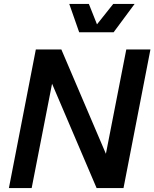

<svg xmlns="http://www.w3.org/2000/svg" viewBox="-20 -950 780 970"><path d="M25 0H140L243 -527L468 0H604L740 -700H618L515 -173L290 -700H161ZM380 -787H554L660 -930H552L470 -827L429 -930H330Z"/></svg>

Font: Uncut Sans Semibold Italic
Style: Regular
Weight: 600
Italic angle: -11°
Designer: Kasper Nordkvist
Foundry: UNCUT.wtf
Version: Version 1.304;Glyphs 3.2 (3246)